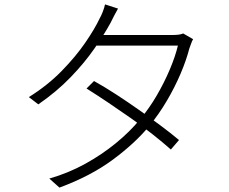

<svg xmlns="http://www.w3.org/2000/svg" viewBox="-20 -820 1040 872"><path d="M407 -452Q457 -424 508.5 -390.5Q560 -357 611 -321Q662 -285 708.5 -250.5Q755 -216 793 -184L756 -141Q721 -172 675 -208.5Q629 -245 577 -281.5Q525 -318 473 -353Q421 -388 373 -418ZM857 -642Q852 -634 847.5 -620.5Q843 -607 840 -600Q826 -546 800 -485Q774 -424 738.5 -363.5Q703 -303 659 -249Q593 -169 492 -94.5Q391 -20 250 32L204 -9Q291 -34 367 -76Q443 -118 506.5 -170Q570 -222 616 -278Q658 -328 692 -386.5Q726 -445 751 -504Q776 -563 788 -613H398L422 -661H759Q778 -661 790.5 -662.5Q803 -664 812 -668ZM516 -781Q507 -765 497.5 -747Q488 -729 482 -716Q454 -665 409.5 -600.5Q365 -536 301.5 -470Q238 -404 154 -346L111 -379Q196 -432 260 -497.5Q324 -563 367.5 -626.5Q411 -690 433 -737Q439 -747 446.5 -766Q454 -785 457 -800Z"/></svg>

Font: Noto Sans SC Thin Light
Style: Regular
Weight: 300
Version: Version 2.004-H2;hotconv 1.0.118;makeotfexe 2.5.65603